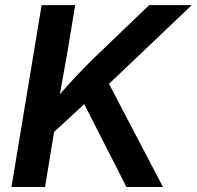

<svg xmlns="http://www.w3.org/2000/svg" viewBox="-20 -748 787 768"><path d="M25.9 0 146.5 -727.5H280.8L245.1 -513.2L219.2 -370.6Q249 -405.3 280.5 -438.7Q312 -472.2 350.1 -510.3L576.7 -727.5H747.1L416 -412.6L631.8 0H485.8L316.9 -331.5L196.3 -220.2L160.2 0Z"/></svg>

Font: Inter Semi Bold
Style: Italic
Weight: 600
Italic angle: -9.39999°
Designer: Rasmus Andersson
Foundry: rsms
Version: Version 4.000;git-3c8e0fc